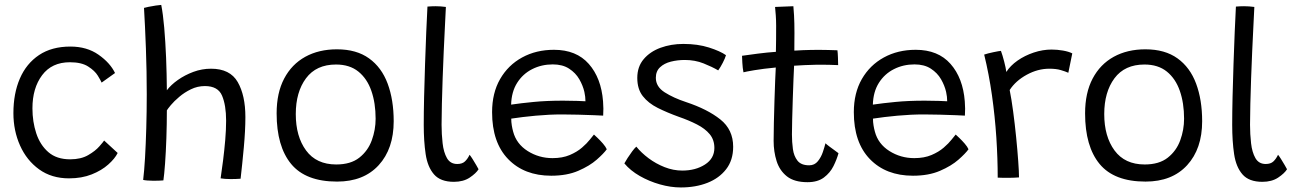

<svg xmlns="http://www.w3.org/2000/svg" viewBox="-20 -742 5413 802"><path d="M471.5 -103Q460 -79.5 432.2 -54.8Q404.5 -30 363 -13.5Q321.5 3 268.5 3Q195.5 3 143.5 -34.5Q91.5 -72 63.8 -134Q36 -196 36 -269.5Q36 -351.5 63 -414Q90 -476.5 143 -512Q196 -547.5 274 -547.5Q343 -547.5 391.5 -513.5Q440 -479.5 460.5 -437L404.5 -397Q401 -405.5 388.5 -426Q376 -446.5 348.2 -464.2Q320.5 -482 272 -482Q196.5 -482 156 -428Q115.5 -374 115.5 -289.5Q115.5 -233.5 131.5 -185Q147.5 -136.5 182 -106.5Q216.5 -76.5 273 -76.5Q318 -76.5 348.2 -94Q378.5 -111.5 395.2 -130.8Q412 -150 415 -155Z M662.5 11.5Q646.5 13 620.5 13Q608 13 595.8 12Q583.5 11 578 9.5Q582.5 -27.5 585.8 -83.2Q589 -139 591 -207Q593 -275 593 -348Q593 -443.5 589.5 -539Q586 -634.5 581.5 -709Q586 -710.5 600.5 -713.5Q615 -716.5 630.5 -718.8Q646 -721 653.5 -721.5Q661 -684 666 -626.2Q671 -568.5 673.8 -500.8Q676.5 -433 677 -365Q694 -387.5 723 -408Q752 -428.5 787.8 -441.8Q823.5 -455 861.5 -455Q941 -455 973 -399.2Q1005 -343.5 1005 -253Q1005 -197.5 998.5 -126.8Q992 -56 985 4.5Q966.5 6 943.5 6Q931.5 6 920.5 5.2Q909.5 4.5 901.5 3Q906.5 -30 911.8 -71.8Q917 -113.5 920.8 -157Q924.5 -200.5 924.5 -238Q924.5 -302.5 907.5 -342.5Q890.5 -382.5 836 -382.5Q805 -382.5 777.8 -369.2Q750.5 -356 728.8 -337.5Q707 -319 693.5 -302.8Q680 -286.5 677 -281Q677 -224.5 675 -165.8Q673 -107 669.5 -59.2Q666 -11.5 662.5 11.5Z M1388 16.5Q1257 16.5 1196.2 -57Q1135.5 -130.5 1135.5 -268.5Q1135.5 -354 1167 -413.8Q1198.5 -473.5 1255.2 -504.8Q1312 -536 1387.5 -536Q1469 -536 1521.5 -498.2Q1574 -460.5 1599.2 -392.8Q1624.5 -325 1624.5 -235.5Q1624.5 -120.5 1561.8 -52Q1499 16.5 1388 16.5ZM1384.5 -55Q1445 -55 1481 -83.5Q1517 -112 1533 -156Q1549 -200 1549 -246Q1549 -311.5 1531.2 -362.5Q1513.5 -413.5 1477 -443Q1440.5 -472.5 1383.5 -472.5Q1301 -472.5 1258.2 -415Q1215.5 -357.5 1215.5 -265.5Q1215.5 -172 1258.5 -113.5Q1301.5 -55 1384.5 -55Z M1979 -35Q1968.5 -18 1942 -0.2Q1915.5 17.5 1876 17.5Q1820 17.5 1793 -13.5Q1766 -44.5 1758 -98.2Q1750 -152 1750 -220.5Q1750 -270.5 1751.5 -337.2Q1753 -404 1755.5 -474.8Q1758 -545.5 1760.5 -608.5Q1763 -671.5 1765.5 -714.5Q1784.5 -716 1799.5 -716Q1820 -716 1842.5 -713Q1841 -680 1838.5 -631.8Q1836 -583.5 1833.5 -527.8Q1831 -472 1829 -415.5Q1827 -359 1825.8 -308.5Q1824.5 -258 1824.5 -221Q1824.5 -181.5 1828.8 -143.8Q1833 -106 1847 -81.5Q1861 -57 1890 -57Q1911 -57 1922.2 -67.8Q1933.5 -78.5 1941.5 -95.5Q1945.5 -91 1953.8 -78Q1962 -65 1969.5 -52Q1977 -39 1979 -35Z M2514.5 -118.5Q2502 -101 2472.5 -75Q2443 -49 2395.5 -28.5Q2348 -8 2282.5 -8Q2170 -8 2102.8 -77.2Q2035.5 -146.5 2035.5 -273.5Q2035.5 -353.5 2069 -411.8Q2102.5 -470 2161 -502Q2219.5 -534 2294 -534Q2387.5 -534 2439.5 -475Q2491.5 -416 2499 -318.5Q2501.5 -288 2499.5 -259Q2491.5 -259.5 2461.5 -260.8Q2431.5 -262 2394.5 -263Q2357.5 -264 2328 -264Q2275 -264 2218 -258.8Q2161 -253.5 2115.5 -246.5Q2115.5 -232 2117.8 -218.2Q2120 -204.5 2123.5 -192Q2137 -141 2184 -111.2Q2231 -81.5 2288 -81.5Q2329.5 -81.5 2360 -94.5Q2390.5 -107.5 2411.2 -125.5Q2432 -143.5 2444 -159Q2456 -174.5 2461 -180Q2465 -176.5 2476.2 -165.8Q2487.5 -155 2498.8 -142Q2510 -129 2514.5 -118.5ZM2115 -305Q2155.5 -311 2209.5 -316.2Q2263.5 -321.5 2332 -321.5Q2367.5 -321.5 2391.5 -320.5Q2415.5 -319.5 2425.5 -319Q2425.5 -337.5 2421 -358Q2415 -384.5 2399.8 -411Q2384.5 -437.5 2357.2 -455.2Q2330 -473 2289 -473Q2242 -473 2203 -453.2Q2164 -433.5 2140.2 -396Q2116.5 -358.5 2115 -305Z M2824 41Q2781.5 41 2736.5 28.2Q2691.5 15.5 2652.2 -7Q2613 -29.5 2588 -59.5Q2592.5 -68 2601.5 -82Q2610.5 -96 2620.5 -109.5Q2630.5 -123 2638 -129.5Q2658.5 -104 2689.2 -81Q2720 -58 2756.2 -43.8Q2792.5 -29.5 2830 -29.5Q2885.5 -29.5 2924.8 -54.8Q2964 -80 2964 -124Q2964 -158 2944.5 -181.5Q2925 -205 2891.2 -222.2Q2857.5 -239.5 2815.5 -254Q2767 -271.5 2727.5 -291.2Q2688 -311 2665 -340.5Q2642 -370 2642 -416.5Q2642 -463.5 2668.8 -495Q2695.5 -526.5 2739.2 -542.5Q2783 -558.5 2834.5 -558.5Q2894.5 -558.5 2941.5 -543.5Q2988.5 -528.5 3012.5 -511.5Q3009 -499 2999.2 -480Q2989.5 -461 2980 -448Q2954.5 -463 2918.8 -477.2Q2883 -491.5 2840.5 -491.5Q2810 -491.5 2782.2 -484.5Q2754.5 -477.5 2737 -461Q2719.5 -444.5 2719.5 -417Q2719.5 -380 2756.2 -356.5Q2793 -333 2846 -315.5Q2935 -286 2988.8 -243.2Q3042.5 -200.5 3042.5 -129Q3042.5 -73 3013.2 -35.2Q2984 2.5 2934.8 21.8Q2885.5 41 2824 41Z M3482.5 -102Q3475.5 -76.5 3461.5 -48.2Q3447.5 -20 3421.5 -0.5Q3395.5 19 3353 19Q3298 19 3267.2 -5.2Q3236.5 -29.5 3224 -69Q3211.5 -108.5 3211.5 -153.5Q3211.5 -183.5 3212.5 -228.5Q3213.5 -273.5 3215 -321Q3216.5 -368.5 3218 -406.5Q3219.5 -444.5 3220.5 -460Q3168 -455 3131.2 -448.8Q3094.5 -442.5 3085.5 -440Q3082 -457.5 3080.8 -479.8Q3079.5 -502 3079.5 -509Q3107 -513 3145.8 -518Q3184.5 -523 3221 -525.5Q3221.5 -548 3221.8 -577.8Q3222 -607.5 3222 -634.5Q3222 -657 3220.5 -677.8Q3219 -698.5 3217.5 -713L3294 -716Q3295 -707.5 3296.8 -677.2Q3298.5 -647 3298.5 -604Q3298.5 -589 3298.2 -567.2Q3298 -545.5 3298 -530.5Q3312.5 -531.5 3334.5 -532.5Q3356.5 -533.5 3370 -533.5Q3406.5 -534 3439.2 -533.2Q3472 -532.5 3478 -532Q3479.5 -521.5 3480.2 -501.5Q3481 -481.5 3481 -470Q3475.5 -470.5 3446 -471.2Q3416.5 -472 3387 -471.5Q3366 -471 3340.8 -470Q3315.5 -469 3297 -467.5Q3296 -450 3294.5 -412Q3293 -374 3291.5 -328.5Q3290 -283 3289 -242.5Q3288 -202 3288 -180Q3288 -149 3292 -119.5Q3296 -90 3311.2 -70.8Q3326.5 -51.5 3360 -51.5Q3382.5 -51.5 3396.2 -68.5Q3410 -85.5 3417.2 -107.2Q3424.5 -129 3428 -143.5Q3432.5 -139 3444.5 -130Q3456.5 -121 3468 -112.8Q3479.5 -104.5 3482.5 -102Z M4025.5 -118.5Q4013 -101 3983.5 -75Q3954 -49 3906.5 -28.5Q3859 -8 3793.5 -8Q3681 -8 3613.8 -77.2Q3546.5 -146.5 3546.5 -273.5Q3546.5 -353.5 3580 -411.8Q3613.5 -470 3672 -502Q3730.5 -534 3805 -534Q3898.5 -534 3950.5 -475Q4002.5 -416 4010 -318.5Q4012.5 -288 4010.5 -259Q4002.5 -259.5 3972.5 -260.8Q3942.5 -262 3905.5 -263Q3868.5 -264 3839 -264Q3786 -264 3729 -258.8Q3672 -253.5 3626.5 -246.5Q3626.5 -232 3628.8 -218.2Q3631 -204.5 3634.5 -192Q3648 -141 3695 -111.2Q3742 -81.5 3799 -81.5Q3840.5 -81.5 3871 -94.5Q3901.5 -107.5 3922.2 -125.5Q3943 -143.5 3955 -159Q3967 -174.5 3972 -180Q3976 -176.5 3987.2 -165.8Q3998.5 -155 4009.8 -142Q4021 -129 4025.5 -118.5ZM3626 -305Q3666.5 -311 3720.5 -316.2Q3774.5 -321.5 3843 -321.5Q3878.5 -321.5 3902.5 -320.5Q3926.5 -319.5 3936.5 -319Q3936.5 -337.5 3932 -358Q3926 -384.5 3910.8 -411Q3895.5 -437.5 3868.2 -455.2Q3841 -473 3800 -473Q3753 -473 3714 -453.2Q3675 -433.5 3651.2 -396Q3627.5 -358.5 3626 -305Z M4183.5 -441.5Q4200 -467.5 4230.2 -488.8Q4260.5 -510 4298 -522.5Q4335.5 -535 4372.5 -535Q4396 -535 4420.2 -530.8Q4444.5 -526.5 4459 -519L4442.5 -438Q4430.5 -443.5 4411.2 -449.2Q4392 -455 4363 -455Q4315 -455 4268.8 -429.8Q4222.5 -404.5 4197.5 -366Q4205 -329 4212 -276.5Q4219 -224 4224.5 -169.2Q4230 -114.5 4233.2 -69.2Q4236.5 -24 4236.5 -1Q4219.5 0.5 4193.8 0.8Q4168 1 4147.5 0Q4147.5 -80 4141.8 -167.8Q4136 -255.5 4123.5 -344Q4111 -432.5 4091 -514Q4105.5 -519 4129.5 -524Q4153.5 -529 4161 -529.5Q4167.5 -512 4174.5 -485Q4181.5 -458 4183.5 -441.5Z M4765 16.5Q4634 16.5 4573.2 -57Q4512.5 -130.5 4512.5 -268.5Q4512.5 -354 4544 -413.8Q4575.5 -473.5 4632.2 -504.8Q4689 -536 4764.5 -536Q4846 -536 4898.5 -498.2Q4951 -460.5 4976.2 -392.8Q5001.5 -325 5001.5 -235.5Q5001.5 -120.5 4938.8 -52Q4876 16.5 4765 16.5ZM4761.5 -55Q4822 -55 4858 -83.5Q4894 -112 4910 -156Q4926 -200 4926 -246Q4926 -311.5 4908.2 -362.5Q4890.5 -413.5 4854 -443Q4817.5 -472.5 4760.5 -472.5Q4678 -472.5 4635.2 -415Q4592.5 -357.5 4592.5 -265.5Q4592.5 -172 4635.5 -113.5Q4678.5 -55 4761.5 -55Z M5356 -35Q5345.5 -18 5319 -0.2Q5292.5 17.5 5253 17.5Q5197 17.5 5170 -13.5Q5143 -44.5 5135 -98.2Q5127 -152 5127 -220.5Q5127 -270.5 5128.5 -337.2Q5130 -404 5132.5 -474.8Q5135 -545.5 5137.5 -608.5Q5140 -671.5 5142.5 -714.5Q5161.5 -716 5176.5 -716Q5197 -716 5219.5 -713Q5218 -680 5215.5 -631.8Q5213 -583.5 5210.5 -527.8Q5208 -472 5206 -415.5Q5204 -359 5202.8 -308.5Q5201.5 -258 5201.5 -221Q5201.5 -181.5 5205.8 -143.8Q5210 -106 5224 -81.5Q5238 -57 5267 -57Q5288 -57 5299.2 -67.8Q5310.5 -78.5 5318.5 -95.5Q5322.5 -91 5330.8 -78Q5339 -65 5346.5 -52Q5354 -39 5356 -35Z"/></svg>

Font: Grandstander Light
Style: Regular
Weight: 300
Designer: Tyler Finck
Foundry: Etcetera Type Co
Version: Version 1.200; ttfautohint (v1.8.3)